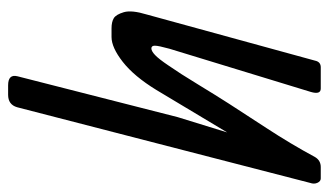

<svg xmlns="http://www.w3.org/2000/svg" viewBox="-190 -612 799 466"><g transform="rotate(-90 209.0 -379.5)"><path d="M36.1 0H8.3Q1.5 0 -2.2 -8.1Q-5.9 -16.1 -2.4 -25.9L181.2 -736.8Q187.5 -758.8 211.4 -758.8H234.4Q262.2 -758.8 256.3 -735.8L157.2 -347.2L120.1 -227.1L223.1 -398.9Q256.3 -453.1 291.3 -480.5Q326.2 -507.8 351.6 -507.8H372.6Q388.2 -507.8 397.2 -502.4Q406.2 -497.1 411.9 -478Q417.5 -459 406.2 -421.9L294.4 -14.2Q291.5 0 278.3 0H226.6Q211.4 0 218.3 -23.9L323.2 -367.2Q330.6 -394 330.6 -402.6Q330.6 -411.1 324 -411.1Q317.4 -411.1 307.9 -402.1Q298.3 -393.1 282.2 -369.1Q263.2 -341.8 236.8 -298.3Q210.4 -254.9 189.9 -222.9Q169.4 -190.9 130.9 -132.1Q92.3 -73.2 60.5 -14.2Q52.2 0 36.1 0Z"/></g></svg>

Font: Allan
Style: Regular
Weight: 400
Designer: Anton Koovit
Foundry: Anton Koovit
Version: Version 1.002